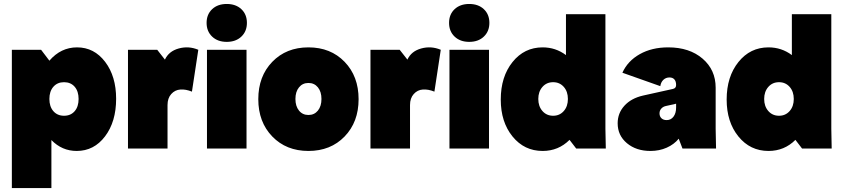

<svg xmlns="http://www.w3.org/2000/svg" viewBox="-20 -752 4270 972"><path d="M368.2 12.2Q293.9 12.2 240.2 -43V200.2H40V-500H188L230 -444.8Q288.1 -512.2 370.1 -512.2Q456.5 -512.2 512.2 -439Q567.9 -365.7 567.9 -252Q567.9 -136.2 512 -62Q456.1 12.2 368.2 12.2ZM250.2 -189.2Q270.5 -166 304.2 -166Q337.9 -166 357.9 -189Q377.9 -211.9 377.9 -251Q377.9 -290 357.9 -313Q337.9 -335.9 304.2 -335.9Q270.5 -335.9 250.2 -312.7Q230 -289.6 230 -251Q230 -212.4 250.2 -189.2Z M627.9 0V-500H775.9L814.9 -450.2Q834.5 -492.7 884.8 -506.6Q935.1 -520.5 983.9 -500L951.7 -288.1Q920.4 -300.8 893.1 -298.8Q865.7 -296.9 846.9 -275.9Q828.1 -254.9 828.1 -220.2V0Z M1027.8 -500H1228V0H1027.8ZM1201.9 -566.7Q1173.8 -540 1127.9 -540Q1082 -540 1054 -566.7Q1025.9 -593.3 1025.9 -636.2Q1025.9 -679.2 1054 -705.6Q1082 -731.9 1127.9 -731.9Q1173.8 -731.9 1201.9 -705.6Q1230 -679.2 1230 -636.2Q1230 -593.3 1201.9 -566.7Z M1724.6 -61Q1653.8 12.2 1541.5 12.2Q1429.2 12.2 1358.4 -61Q1287.6 -134.3 1287.6 -250Q1287.6 -365.7 1358.4 -439Q1429.2 -512.2 1541.5 -512.2Q1653.8 -512.2 1724.6 -439Q1795.4 -365.7 1795.4 -250Q1795.4 -134.3 1724.6 -61ZM1493.7 -192.1Q1511.7 -169.9 1541.5 -169.9Q1571.3 -169.9 1589.4 -192.1Q1607.4 -214.4 1607.4 -251Q1607.4 -287.6 1589.4 -309.8Q1571.3 -332 1541.5 -332Q1511.7 -332 1493.7 -309.8Q1475.6 -287.6 1475.6 -251Q1475.6 -214.4 1493.7 -192.1Z M1855.5 0V-500H2003.4L2042.5 -450.2Q2062 -492.7 2112.3 -506.6Q2162.6 -520.5 2211.4 -500L2179.2 -288.1Q2147.9 -300.8 2120.6 -298.8Q2093.3 -296.9 2074.5 -275.9Q2055.7 -254.9 2055.7 -220.2V0Z M2255.4 -500H2455.6V0H2255.4ZM2429.4 -566.7Q2401.4 -540 2355.5 -540Q2309.6 -540 2281.5 -566.7Q2253.4 -593.3 2253.4 -636.2Q2253.4 -679.2 2281.5 -705.6Q2309.6 -731.9 2355.5 -731.9Q2401.4 -731.9 2429.4 -705.6Q2457.5 -679.2 2457.5 -636.2Q2457.5 -593.3 2429.4 -566.7Z M2727.1 12.2Q2634.3 12.2 2574.7 -61Q2515.1 -134.3 2515.1 -248Q2515.1 -363.8 2574.7 -438Q2634.3 -512.2 2727.1 -512.2Q2793 -512.2 2845.2 -473.1V-680.2H3044.9V-100.1L3046.9 0H2897L2863.3 -43.9Q2807.1 12.2 2727.1 12.2ZM2780.3 -166Q2813 -166 2834 -189.7Q2855 -213.4 2855 -251Q2855 -288.6 2834 -312.3Q2813 -335.9 2780.3 -335.9Q2747.1 -335.9 2726.1 -312Q2705.1 -288.1 2705.1 -251Q2705.1 -213.9 2726.1 -189.9Q2747.1 -166 2780.3 -166Z M3272.9 12.2Q3200.7 12.2 3153.8 -27.1Q3106.9 -66.4 3106.9 -127.9Q3106.9 -179.2 3141.1 -216.8Q3175.3 -254.4 3234.9 -268.1L3386.7 -301.8Q3402.8 -305.2 3402.8 -321.8Q3402.8 -340.3 3394 -350.1Q3385.3 -359.9 3369.1 -359.9Q3351.1 -359.9 3338.4 -347.9Q3325.7 -335.9 3322.8 -315.9L3130.9 -383.8Q3157.7 -443.4 3218.8 -477.8Q3279.8 -512.2 3362.8 -512.2Q3470.2 -512.2 3536.6 -455.3Q3603 -398.4 3603 -308.1V-100.1L3605 0H3435.1L3416 -49.8Q3392.6 -21 3355.2 -4.4Q3317.9 12.2 3272.9 12.2ZM3318.8 -178.2Q3318.8 -162.6 3328.6 -153.3Q3338.4 -144 3355 -144Q3376.5 -144 3389.6 -161.4Q3402.8 -178.7 3402.8 -208V-227.1Q3401.4 -226.6 3390.6 -223.9Q3379.9 -221.2 3373 -220.2L3353 -215.8Q3337.4 -212.9 3328.1 -202.6Q3318.8 -192.4 3318.8 -178.2Z M3870.6 12.2Q3777.8 12.2 3718.3 -61Q3658.7 -134.3 3658.7 -248Q3658.7 -363.8 3718.3 -438Q3777.8 -512.2 3870.6 -512.2Q3936.5 -512.2 3988.8 -473.1V-680.2H4188.5V-100.1L4190.4 0H4040.5L4006.8 -43.9Q3950.7 12.2 3870.6 12.2ZM3923.8 -166Q3956.5 -166 3977.5 -189.7Q3998.5 -213.4 3998.5 -251Q3998.5 -288.6 3977.5 -312.3Q3956.5 -335.9 3923.8 -335.9Q3890.6 -335.9 3869.6 -312Q3848.6 -288.1 3848.6 -251Q3848.6 -213.9 3869.6 -189.9Q3890.6 -166 3923.8 -166Z"/></svg>

Font: Apfel Grotezk Satt
Style: Regular
Weight: 900
Designer: Luigi Gorlero
Foundry: © 2023, Luigi Gorlero & Collletttivo
Version: Version 2.000;Glyphs 3.2 (3217)